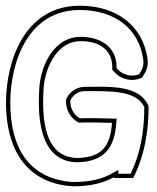

<svg xmlns="http://www.w3.org/2000/svg" viewBox="-20 -634 550 672"><path d="M1 -273C1 -118 68 8 235 18H237C294 18 339 8 379 -14V-11H446L453 -25C485 -93 500 -172 500 -258V-262C469 -340 355 -330 277 -330C247 -330 222 -312 211 -285V-280C211 -247 228 -219 255 -205H262C301 -206 333 -205 372 -204C366 -124 339 -84 253 -81C161 -81 130 -164 131 -280C131 -297 132 -314 133 -331C141 -408 185 -490 262 -490C330 -490 373 -458 373 -399V-390L379 -383C398 -361 433 -346 469 -359L477 -362C490 -382 501 -399 496 -430C479 -546 386 -614 259 -614C69 -614 1 -425 1 -273ZM16 -273C16 -423 82 -599 259 -599C380 -599 465 -536 481 -428C485 -404 478 -392 467 -374L464 -373C435 -363 406 -375 390 -393L388 -396V-399C388 -468 335 -505 262 -505C172 -505 126 -412 118 -333V-332C117 -315 116 -297 116 -280C115 -164 147 -66 253 -66C347 -69 381 -119 387 -203L388 -219H372C333 -220 301 -221 262 -220H259C239 -232 226 -254 226 -280V-282C236 -303 254 -315 277 -315C359 -315 458 -320 485 -259V-258C485 -174 471 -97 440 -32L437 -26H394V-39L372 -27C335 -6 292 3 237 3H235C78 -7 16 -122 16 -273Z"/></svg>

Font: Snowfall
Style: BlkOl
Weight: 900
Designer: Jasper
Foundry: Cannot Into Space Fonts
Version: Version 0.9